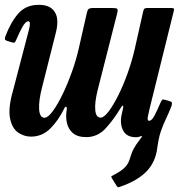

<svg xmlns="http://www.w3.org/2000/svg" viewBox="-23 -553 741 794"><path d="M-0.5 -403.5Q22.5 -463.5 53.8 -498.2Q85 -533 137 -533Q176.5 -533 195.2 -513.8Q214 -494.5 214 -463.5Q214 -441 208 -418L152 -196Q136.5 -137 138.8 -101.5Q141 -66 161 -66Q175 -66 195 -93Q215 -120 235.8 -163Q256.5 -206 274.2 -255.5Q292 -305 302 -349.5L336 -499Q338.5 -511.5 343.5 -515.8Q348.5 -520 364 -520H438Q457.5 -520 461.5 -516.8Q465.5 -513.5 461.5 -497.5L380.5 -179Q368 -128 371 -97.2Q374 -66.5 393 -66.5Q406.5 -66.5 425.8 -91.5Q445 -116.5 465.8 -158Q486.5 -199.5 504.5 -249.5Q522.5 -299.5 534 -349.5L569 -505Q570.5 -512.5 573.5 -516.2Q576.5 -520 586 -520H680.5Q692.5 -520 695.2 -518.2Q698 -516.5 695.5 -507L596 -105Q592 -89 588.5 -71.2Q585 -53.5 593.5 -53.5Q604.5 -53.5 615.5 -74.2Q626.5 -95 641.5 -130Q645 -137.5 647.8 -140.2Q650.5 -143 660.5 -140L678 -135Q686.5 -132.5 687.8 -128.5Q689 -124.5 686.5 -115.5Q674.5 -84.5 663 -60.8Q651.5 -37 642.2 -10Q633 17 627.5 58Q620.5 117 583 155.8Q545.5 194.5 474.5 219Q466.5 222 464.5 221.2Q462.5 220.5 458 213.5L440 184.5Q435.5 177.5 438.5 175.5Q441.5 173.5 448.5 170Q479 154 493.8 138.8Q508.5 123.5 514 103Q522 76 530.5 60.8Q539 45.5 554 26Q555.5 24 559 19.5Q563.5 14 563.8 10.8Q564 7.5 555.5 11.5Q549 14.5 540 14.5Q500.5 14.5 486.2 -13.2Q472 -41 480 -79L486 -105.5Q488 -115.5 485 -116Q482 -116.5 477.5 -109Q446 -56.5 413 -21.2Q380 14 333.5 14Q297.5 14 278.2 -2.8Q259 -19.5 253.5 -45.5Q248 -71.5 253 -100Q254.5 -109 250.8 -111.2Q247 -113.5 242 -103Q218.5 -55 185 -21.5Q151.5 12 105 12Q76.5 12 51.8 -5Q27 -22 18.5 -63.8Q10 -105.5 31 -179L92.5 -414Q94 -420 97.2 -432.5Q100.5 -445 100.5 -454.5Q100.5 -465 94.5 -465Q83.5 -465 71.2 -444.2Q59 -423.5 43.5 -387Q41 -380.5 38 -377.8Q35 -375 25.5 -378L6.5 -384Q-1.5 -386.5 -2.5 -390.5Q-3.5 -394.5 -0.5 -403.5Z"/></svg>

Font: Besley* Condensed Semi
Style: Italic
Weight: 600
Width: 3
Italic angle: -13°
Designer: Owen Earl
Foundry: indestructible type*
Version: Version 3.000; ttfautohint (v1.8.3)